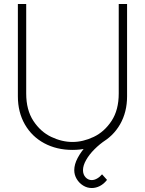

<svg xmlns="http://www.w3.org/2000/svg" viewBox="-20 -740 730 967"><path d="M345 15Q265.5 15 203 -18.5Q140.5 -52 105.2 -113.5Q70 -175 70 -255V-720H112V-269Q112 -186 148.2 -131Q184.5 -76 238.2 -50.5Q292 -25 345 -25Q398 -25 451.8 -50.5Q505.5 -76 541.8 -131Q578 -186 578 -269V-720H620V-255Q620 -175.5 584.8 -114Q549.5 -52.5 487 -18.8Q424.5 15 345 15ZM442 207Q419 207 398.8 194.5Q378.5 182 366.2 161.2Q354 140.5 354 117Q354 88 371 55.8Q388 23.5 416.8 -8Q445.5 -39.5 482 -68L513 -35Q482 -14.5 455.8 11.8Q429.5 38 413.8 65.8Q398 93.5 398 117Q398 139 411 153Q424 167 442 167Q455 167 468.8 159.2Q482.5 151.5 494 138L519 166Q503 186.5 483 196.8Q463 207 442 207Z"/></svg>

Font: Hauora
Style: Regular
Weight: 400
Designer: Wayne Shih
Foundry: WCYS
Version: Version 1.001